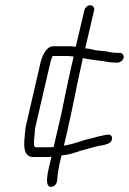

<svg xmlns="http://www.w3.org/2000/svg" viewBox="-20 -604 490 730"><path d="M301 -566 268 -426C261 -427 256 -428 250 -428H182C159 -428 144 -399 136 -374L78 -123C76 -113 76 -105 75 -98C71 -58 64 -7 108 -7H148C158 -7 167 -7 176 -8L173 3C165 38 143 113 178 106C192 103 197 91 198 77L199 62C200 55 201 47 203 37C204 27 207 16 210 3L214 -13L236 -16C261 -21 280 -30 302 -35L320 -40C326 -42 333 -44 338 -45C360 -53 407 -50 406 -79C404 -102 375 -88 357 -86C341 -82 334 -79 319 -76L300 -71L281 -65C267 -61 254 -56 237 -53L223 -50L235 -102C253 -178 270 -271 287 -346L295 -383C297 -383 299 -383 300 -382C318 -379 339 -375 361 -373C380 -371 397 -366 419 -366H427C436 -366 448 -374 450 -384C452 -394 445 -403 436 -403H428C407 -403 393 -407 374 -410L350 -412C333 -414 321 -420 304 -420L338 -566C340 -575 333 -584 323 -584C313 -584 303 -575 301 -566ZM260 -389 250 -346C239 -298 224 -224 214 -175L184 -45C175 -44 166 -44 156 -44H116C105 -44 110 -76 111 -86C113 -99 111 -107 115 -123L173 -373C175 -378 177 -384 180 -391H240C247 -391 254 -389 260 -389Z"/></svg>

Font: Electronic
Style: SeLtIt
Weight: 300
Version: Version 1.011